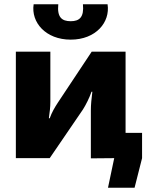

<svg xmlns="http://www.w3.org/2000/svg" viewBox="-20 -738 702 896"><path d="M310 -553C427 -553 495 -634 482 -718H367C373 -658 351 -639 310 -639C268 -639 246 -658 252 -718H137C124 -634 193 -553 310 -553ZM566 -118V-497H408L250 -259C235 -236 222 -214 212 -186H208C212 -215 215 -237 215 -263V-497H54V0H212L367 -227C381 -249 398 -283 407 -310H411C407 -277 404 -251 404 -222V1L513 0L484 138H608L643 0V-118Z"/></svg>

Font: Exo 2 Extra Bold
Style: Regular
Weight: 800
Designer: Natanael Gama
Version: Version 1.001;PS 001.001;hotconv 1.0.88;makeotf.lib2.5.64775